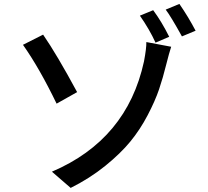

<svg xmlns="http://www.w3.org/2000/svg" viewBox="-20 -880 1040 959"><path d="M333 58.6 239.3 -22.5Q614.3 -182.6 699.2 -573.2Q711.9 -640.6 710.9 -669.9L835 -646.5Q824.2 -613.3 810.5 -558.6Q793.9 -491.2 774.4 -433.6Q754.9 -376 717.3 -304.2Q679.7 -232.4 630.9 -172.9Q582 -113.3 505.4 -51.3Q428.7 10.7 333 58.6ZM94.7 -656.2 195.3 -707Q264.6 -606.4 365.2 -419.9L262.7 -362.3Q176.8 -540 94.7 -656.2ZM678.7 -801.8 745.1 -829.1Q787.1 -772.5 825.2 -696.3L756.8 -667Q726.6 -733.4 678.7 -801.8ZM807.6 -832 876 -860.4Q919.9 -796.9 957 -726.6L888.7 -698.2Q833 -798.8 807.6 -832Z"/></svg>

Font: Gen Shin Gothic Medium
Style: Regular
Weight: 500
Designer: [Source Han Sans]
Ryoko NISHIZUKA  (kana & ideographs); Paul D. Hunt (Latin, Greek & Cyrillic); Wenlong ZHANG  (bopomofo
Version: Version 1.002.20150607